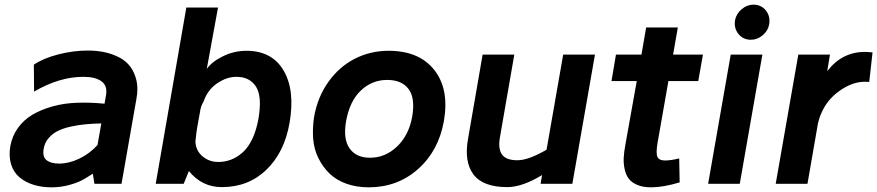

<svg xmlns="http://www.w3.org/2000/svg" viewBox="-20 -782 3733 817"><path d="M354 -566.9Q392.1 -566.9 425.3 -559.8Q458.5 -552.7 487.5 -537.6Q516.6 -522.5 534.7 -498Q552.7 -473.6 560.8 -439.2Q568.8 -404.8 560.1 -358.9L497.1 0H381.8L375 -43Q348.1 -25.4 328.6 -14.9Q309.1 -4.4 273.7 5.4Q238.3 15.1 199.2 15.1Q157.7 15.1 123 4.4Q88.4 -6.3 63.2 -27.3Q38.1 -48.3 27.3 -82.5Q16.6 -116.7 23.9 -160.2Q31.7 -203.1 56.2 -237.3Q80.6 -271.5 117.4 -293.5Q154.3 -315.4 202.9 -329.1Q251.5 -342.8 307.1 -344.7Q362.8 -346.7 424.8 -340.8L431.2 -377Q438 -417 411.9 -436Q385.7 -455.1 335 -455.1Q232.4 -455.1 125 -392.1L124 -506.8Q163.6 -533.7 227.3 -550.3Q291 -566.9 354 -566.9ZM166 -149.9Q159.7 -115.2 178 -100.6Q196.3 -85.9 231.9 -85.9Q272.9 -85.9 316.9 -106.7Q360.8 -127.4 395 -165L411.1 -256.8Q372.6 -255.9 341.6 -252.9Q310.5 -250 278.6 -242.7Q246.6 -235.4 224.4 -223.9Q202.1 -212.4 186.3 -193.6Q170.4 -174.8 166 -149.9Z M1028.8 -565.9Q1137.2 -565.9 1186.8 -481.9Q1236.3 -397.9 1211.9 -257.8Q1189.9 -133.3 1113.5 -59.6Q1037.1 14.2 923.8 14.2Q839.4 14.2 783.7 -54.2L761.7 0H642.6L772.9 -750H907.7L859.9 -488.8Q882.8 -520.5 929.9 -543.2Q977.1 -565.9 1028.8 -565.9ZM1079.6 -275.9Q1096.2 -371.6 1069.3 -413.3Q1042.5 -455.1 985.8 -455.1Q945.3 -455.1 904.8 -428Q864.3 -400.9 846.7 -351.1Q834 -330.1 830.6 -303.2L819.8 -244.1Q815.9 -222.2 811.5 -180.2Q813 -141.1 841.6 -116.9Q870.1 -92.8 908.7 -92.8Q937.5 -92.8 963.4 -102.8Q989.3 -112.8 1012.7 -133.5Q1036.1 -154.3 1053.5 -190.7Q1070.8 -227.1 1079.6 -275.9Z M1633.8 -565.9Q1763.7 -565.9 1828.1 -484.1Q1892.6 -402.3 1868.7 -266.1Q1846.2 -140.1 1758.8 -62.5Q1671.4 15.1 1548.8 15.1Q1497.1 15.1 1454.1 -0.2Q1411.1 -15.6 1382.6 -43.2Q1354 -70.8 1335.2 -108.4Q1316.4 -146 1312.7 -190.4Q1309.1 -234.9 1316.4 -284.2Q1331.5 -369.6 1377.7 -434.1Q1423.8 -498.5 1490 -532.2Q1556.2 -565.9 1633.8 -565.9ZM1627.4 -441.9Q1563 -441.9 1515.4 -396.7Q1467.8 -351.6 1452.6 -266.1Q1439.5 -190.4 1467.5 -150.6Q1495.6 -110.8 1554.7 -110.8Q1619.6 -110.8 1669.7 -158.7Q1719.7 -206.5 1733.9 -285.2Q1747.6 -364.7 1718.5 -403.3Q1689.5 -441.9 1627.4 -441.9Z M2376.5 -549.8H2511.7L2415.5 0H2280.3L2286.6 -37.1Q2202.1 14.2 2138.7 14.2Q2035.2 14.2 1994.6 -39.8Q1954.1 -93.8 1971.7 -191.9L2033.7 -549.8H2168.5L2107.4 -198.2Q2098.6 -149.4 2116 -124.8Q2133.3 -100.1 2181.6 -100.1Q2229 -100.1 2305.7 -145Z M2824.2 -437 2778.3 -175.8Q2770.5 -130.9 2777.3 -115Q2784.2 -99.1 2810.1 -99.1Q2834 -99.1 2870.1 -107.9L2872.1 -5.9Q2801.8 15.1 2750.5 15.1Q2716.3 15.1 2692.4 5.1Q2668.5 -4.9 2656 -21Q2643.6 -37.1 2638.2 -61.3Q2632.8 -85.4 2634 -110.4Q2635.3 -135.3 2641.1 -166L2689.5 -437H2582L2601.1 -549.8H2709.5L2729.5 -665H2864.3L2844.2 -549.8H2971.2L2951.2 -437Z M3186 -762.2Q3219.2 -762.2 3239 -737.3Q3258.8 -712.4 3252.9 -678.2Q3248.5 -651.9 3225.8 -632.3Q3203.1 -612.8 3175.3 -612.8Q3142.1 -612.8 3122.1 -637.7Q3102.1 -662.6 3107.9 -696.8Q3113.3 -723.6 3136 -742.9Q3158.7 -762.2 3186 -762.2ZM3127.9 0H2993.2L3089.4 -549.8H3224.1Z M3659.7 -561Q3673.3 -561 3692.9 -559.1L3678.7 -433.1Q3674.8 -434.1 3659.7 -434.1Q3606.4 -434.1 3551.8 -395Q3497.1 -356 3473.6 -296.9Q3470.7 -291.5 3467.8 -282.7Q3464.8 -273.9 3462.9 -265.6L3460.9 -257.8V-258.8L3416 0H3280.8L3377 -549.8H3511.7L3500 -479Q3562.5 -561 3659.7 -561Z"/></svg>

Font: Stilu SemiBold
Style: Italic
Weight: 600
Italic angle: -10°
Designer: Genilson Lima Santos
Foundry: Genilson Lima Santos
Version: Version 1.200;PS 001.200;hotconv 1.0.88;makeotf.lib2.5.64775